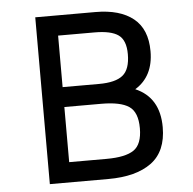

<svg xmlns="http://www.w3.org/2000/svg" viewBox="-51 -747 801 798"><g transform="rotate(-5 350.0 -348.0)"><path d="M613 -195Q613 -94 549 -47Q485 0 369 0H125V-696H376Q478 -696 534 -651Q590 -606 590 -514Q590 -409 513 -362Q613 -319 613 -195ZM213 -612V-397H365Q434 -397 464.5 -422Q495 -447 495 -510Q495 -568 464.5 -590Q434 -612 365 -612ZM518 -199Q518 -266 482.5 -290Q447 -314 367 -314H213V-84H369Q448 -84 483 -108Q518 -132 518 -199Z"/></g></svg>

Font: AmikoRegular
Style: Regular
Weight: 400
Designer: Pablo Impallari, Rodrigo Fuenzalida, Andres Torresi
Foundry: Impallari Type
Version: Version 1.000; ttfautohint (v1.3)